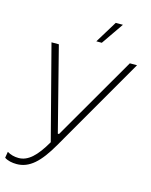

<svg xmlns="http://www.w3.org/2000/svg" viewBox="-145 -804 850 1084"><g transform="rotate(15 280.0 -262.5)"><path d="M59 195C134 195 190 142 253 33L572 -520H530L247 -31H240L115 -520H72L214 26C162 116 116 159 61 159C36 159 14 153 -6 141L-12 177C7 190 33 195 59 195ZM347 -591 436 -720H394L315 -591Z"/></g></svg>

Font: Fixel Display 20240404 ExLight
Style: Italic
Weight: 200
Italic angle: -10°
Designer: AlfaBravo + MacPaw
Foundry: Kyrylo Tkachov, Marchela Mozhyna, Serhii Makarenko, Maria Weinstein, Zakhar Kryvoshyya
Version: Version 1.211;Glyphs 3.2 (3225)